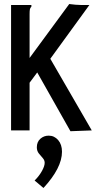

<svg xmlns="http://www.w3.org/2000/svg" viewBox="-20 -648 490 954"><path d="M165 -288 127 -237V0H35V-623H136V-615Q130 -609 128.5 -601.5Q127 -594 127 -578V-360L324 -628Q337 -626 355.5 -624.5Q374 -623 387 -623H424L230 -356L436 0L330 4ZM196 286 152 249Q175 226 188.5 201.5Q202 177 202 161Q202 148 192.5 137.5Q183 127 173 114.5Q163 102 163 84Q163 57 180.5 41.5Q198 26 222 26Q250 26 269 48Q288 70 288 106Q288 186 196 286Z"/></svg>

Font: Inconsolata SemiCondensed SemiBold
Style: Regular
Weight: 600
Width: 4
Monospace: yes
Designer: Raph Levien, Cyreal, Brenton Simpson
Foundry: Raph Levien, Cyreal, Google
Version: Version 3.001; ttfautohint (v1.8.2.53-6de2)